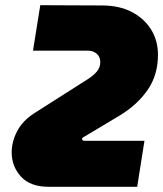

<svg xmlns="http://www.w3.org/2000/svg" viewBox="-20 -719 628 739"><path d="M168 0Q96 0 60.5 -39.5Q25 -79 25 -132Q25 -174 46 -214Q67 -254 110 -282L322 -417Q343 -431 354.5 -446Q366 -461 366 -480Q366 -500 352.5 -512Q339 -524 318 -524H107L135 -699L372 -698Q439 -698 487 -673Q535 -648 561.5 -605.5Q588 -563 588 -508Q588 -430 548 -372.5Q508 -315 440 -274L303 -192Q300 -191 298 -189Q296 -187 296 -184Q296 -180 299 -178.5Q302 -177 306 -177H536L508 0Z"/></svg>

Font: MuseoModerno Black
Style: Italic
Weight: 900
Italic angle: -9°
Designer: Pablo Cosgaya, Héctor Gatti, Marcela Romero, and the Authors of The MuseoModerno Project.
Foundry: Omnibus-Type Team
Version: Version 1.003